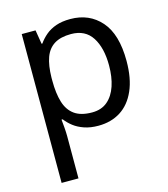

<svg xmlns="http://www.w3.org/2000/svg" viewBox="-116 -637 846 967"><g transform="rotate(-15 307.5 -153.0)"><path d="M340 -546Q439 -546 499.5 -477Q560 -408 560 -269Q560 -178 532.5 -115.5Q505 -53 455.5 -21.5Q406 10 339 10Q298 10 266 -1Q234 -12 211.5 -29.5Q189 -47 173 -68H167Q169 -51 171 -25Q173 1 173 20V240H85V-536H157L169 -463H173Q189 -486 211.5 -505Q234 -524 265.5 -535Q297 -546 340 -546ZM324 -472Q270 -472 237 -451.5Q204 -431 189 -390Q174 -349 173 -286V-269Q173 -203 187 -157Q201 -111 234.5 -87Q268 -63 326 -63Q375 -63 406.5 -90Q438 -117 453.5 -163.5Q469 -210 469 -270Q469 -362 433.5 -417Q398 -472 324 -472Z"/></g></svg>

Font: hexugurmukhi05
Style: Book
Weight: 400
Designer: Jelle Bosma - Monotype Design Team
Foundry: Monotype Imaging Inc.
Version: Version 2.003